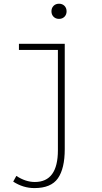

<svg xmlns="http://www.w3.org/2000/svg" viewBox="-20 -758 540 1015"><path d="M162.1 236.3Q102.5 236.3 49.8 202.1L66.4 171.9Q115.2 204.1 164.1 204.1Q286.1 204.1 286.1 36.1V-494.1H80.1V-526.4H322.3V30.3Q322.3 132.8 286.1 184.6Q250 236.3 162.1 236.3ZM320.8 -669.4Q309.6 -658.2 292 -658.2Q274.4 -658.2 263.2 -669.4Q252 -680.7 252 -698.2Q252 -715.8 263.2 -727.1Q274.4 -738.3 292 -738.3Q309.6 -738.3 320.8 -727.1Q332 -715.8 332 -698.2Q332 -680.7 320.8 -669.4Z"/></svg>

Font: GenEi Gothic M ExtraLight
Style: Regular
Weight: 200
Designer: o_tamon (Modified); [Source Han Sans]
Ryoko NISHIZUKA  (kana & ideographs); Paul D. Hunt (Latin, Greek & Cyrillic); Wenl
Version: Version 1.1a;Original Version 1.004